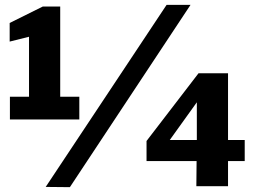

<svg xmlns="http://www.w3.org/2000/svg" viewBox="-20 -770 1100 794"><path d="M308 -370H229V-743H157L20 -675V-598L100 -618V-370H21V-276H308ZM768 -750H669L169 3L269 4ZM801 -467 586 -187V-104H793L792 0H923V-104H992V-191H923V-467ZM682 -191 794 -347V-191Z"/></svg>

Font: Bisquit Text
Style: Bold
Weight: 800
Version: Version 1.004;Glyphs 3.2.3 (3260)